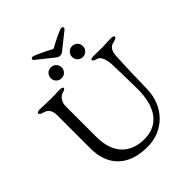

<svg xmlns="http://www.w3.org/2000/svg" viewBox="-253 -1079 1245 1245"><g transform="rotate(-45 369.0 -457.0)"><path d="M259 -927C250 -927 244 -923 244 -917C244 -913 246 -909 251 -905L349 -827C369 -811 375 -805 390 -805C405 -805 411 -811 431 -827L529 -905C534 -909 535 -913 535 -917C535 -923 530 -928 521 -928C508 -928 426 -887 400 -872C396 -870 393 -868 390 -868C387 -868 385 -870 380 -872C354 -887 272 -927 259 -927ZM293 -695C321 -695 343 -717 343 -745C343 -773 321 -795 293 -795C265 -795 243 -773 243 -745C243 -717 265 -695 293 -695ZM488 -695C516 -695 538 -717 538 -745C538 -773 516 -795 488 -795C460 -795 438 -773 438 -745C438 -717 460 -695 488 -695ZM372 14C519 14 630 -95 635 -250C638 -342 638 -432 645 -547C647 -587 660 -615 695 -622C718 -627 728 -633 728 -642C728 -650 716 -653 699 -653C676 -653 650 -650 618 -650C589 -650 573 -651 543 -651C526 -651 514 -648 514 -640C514 -631 533 -624 547 -620C575 -612 587 -562 588 -511C590 -434 592 -340 592 -296C592 -140 530 -36 393 -36C271 -36 183 -108 183 -268V-549C183 -589 209 -616 225 -621C247 -628 258 -632 258 -641C258 -649 246 -652 229 -652C208 -652 180 -650 149 -650C112 -650 83 -653 53 -653C36 -653 24 -650 24 -642C24 -633 34 -626 57 -620C79 -614 103 -595 103 -547V-240C103 -87 193 14 372 14Z"/></g></svg>

Font: EB Garamond
Style: Regular
Weight: 400
Designer: Georg Duffner and Octavio Pardo
Foundry: Georg Duffner
Version: Version 1.000;PS 001.000;hotconv 1.0.88;makeotf.lib2.5.64775